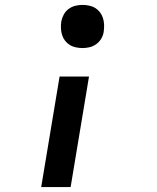

<svg xmlns="http://www.w3.org/2000/svg" viewBox="-20 -548 640 783"><path d="M317 -352Q303 -352 289 -355Q275 -358 264 -365Q253 -372 245 -382.5Q237 -393 233 -406Q229 -419 228.5 -433Q228 -447 230 -461Q233 -476 240.5 -489.5Q248 -503 260.5 -512Q273 -521 287.5 -524.5Q302 -528 316 -528Q330 -528 344 -525Q358 -522 369 -515Q380 -508 388 -497.5Q396 -487 400 -474Q404 -461 404.5 -447Q405 -433 403 -419Q401 -404 393 -390.5Q385 -377 372.5 -368Q360 -359 345.5 -355.5Q331 -352 317 -352ZM148 215 223 -236H343L268 215Z"/></svg>

Font: Iosevka HT Extended
Style: Bold Italic
Weight: 700
Width: 7
Italic angle: -9°
Monospace: yes
Designer: Belleve Invis
Foundry: Belleve Invis
Version: Version 32.3.0; ttfautohint (v1.8.4)